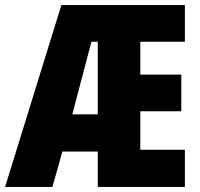

<svg xmlns="http://www.w3.org/2000/svg" viewBox="-25 -734 786 754"><path d="M701 0V-146H526V-297H687V-441H526V-570H701V-714H216L-5 0H181L220 -139H359V0ZM259 -285 334 -570H359V-285Z"/></svg>

Font: Noto Sans Myanmar ExtraCondensed Black
Style: Regular
Weight: 900
Width: 2
Designer: Monotype Design Team
Foundry: Monotype Imaging Inc.
Version: Version 2.107